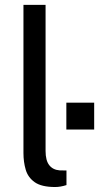

<svg xmlns="http://www.w3.org/2000/svg" viewBox="-20 -763 408 790"><path d="M207 6.5Q151 6.5 123 -13.2Q95 -33 85.8 -64.8Q76.5 -96.5 76.5 -133V-743H167.5V-142Q167.5 -102.5 182.8 -83.2Q198 -64 225.5 -62L253.5 -61.5V-1.5Q228.5 6.5 207 6.5ZM367.5 -340.5V-230H253V-340.5Z"/></svg>

Font: Public Sans
Style: Regular
Weight: 400
Designer: The Public Sans project authors (U.S. Web Design System). Libre Franklin designed by Pablo Impallari and Rodrigo Fuenzal
Version: Version 1.008; ttfautohint (v1.8.1) -l 8 -r 50 -G 200 -x 14 